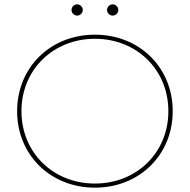

<svg xmlns="http://www.w3.org/2000/svg" viewBox="-20 -863 876 886"><path d="M418 3C623 3 777 -148 777 -350C777 -552 623 -703 418 -703C213 -703 59 -552 59 -350C59 -148 213 3 418 3ZM418 -16C225 -16 79 -159 79 -350C79 -541 225 -684 418 -684C611 -684 757 -541 757 -350C757 -159 611 -16 418 -16ZM500 -791C514 -791 526 -803 526 -817C526 -831 514 -843 500 -843C486 -843 474 -831 474 -817C474 -803 486 -791 500 -791ZM336 -791C350 -791 362 -803 362 -817C362 -831 350 -843 336 -843C322 -843 310 -831 310 -817C310 -803 322 -791 336 -791Z"/></svg>

Font: Montserrat-Alt1 Thin
Style: Regular
Weight: 100
Designer: Differentunic
Foundry: Differentunic
Version: Version 7.222